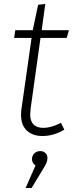

<svg xmlns="http://www.w3.org/2000/svg" viewBox="-20 -674 373 967"><path d="M134 -125Q132 -105 132 -98Q132 -30 199 -30Q237 -30 287 -55L304 -21Q251 11 194 11Q144 11 115 -16.5Q86 -44 86 -95Q86 -114 88 -124L139 -483H51L57 -522H145L172 -650L208 -654L190 -522H327L316 -483H184ZM219 122Q219 135 213.5 147.5Q208 160 190 189L139 273H109L159 159Q150 154 145.5 145.5Q141 137 141 128Q141 111 152.5 99Q164 87 183 87Q199 87 209 97Q219 107 219 122Z"/></svg>

Font: Fira Sans ExtraLight
Style: Italic
Weight: 275
Italic angle: -8°
Designer: Carrois Corporate & Edenspiekermann AG
Foundry: Carrois Corporate GbR & Edenspiekermann AG
Version: Version 4.203